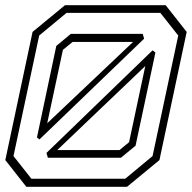

<svg xmlns="http://www.w3.org/2000/svg" viewBox="-28 -720 739 740"><path d="M73.5 0 -7.5 -103 97.5 -597 222.5 -700H610.5L691.5 -597L586.5 -103L461.5 0ZM93 -31H454.5L560 -118.5L659 -583L590 -670.5H228.5L123 -583L24 -118.5ZM114.5 -190.5 189 -543 245 -589.5H522L527.5 -571L124 -182.5ZM154 -245 485 -558.5H252L214.5 -528ZM156.5 -112 151 -130.5 560 -526 571 -517.5 494.5 -158.5 438 -112ZM192.5 -141.5H432.5L469.5 -172L532 -465.5Z"/></svg>

Font: Tourney Expanded Light
Style: Italic
Weight: 300
Width: 7
Italic angle: -12°
Designer: Tyler Finck
Foundry: Etcetera Type Co
Version: Version 1.010; ttfautohint (v1.8.3)